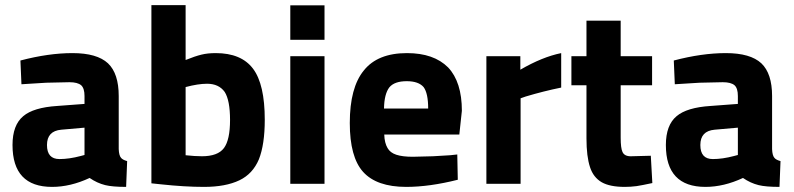

<svg xmlns="http://www.w3.org/2000/svg" viewBox="-20 -720 3110 752"><path d="M184 12Q256 12 331 -23Q360 -3 392 5Q420 12 474 12L478 -89Q460 -94 454 -102Q446 -111 445 -136V-344Q445 -432 403 -472Q360 -512 264 -512Q170 -512 60 -483L64 -390Q104 -393 161 -396Q239 -398 252 -398Q284 -398 298 -386Q311 -374 311 -344V-313L204 -305Q111 -299 71 -265Q29 -230 29 -152Q29 12 184 12ZM213 -97Q164 -97 164 -152Q164 -207 220 -212L311 -220V-113L296 -109Q251 -97 213 -97Z M779 12Q864 12 918 -14Q970 -39 994 -96Q1017 -154 1017 -251Q1017 -390 971 -451Q925 -512 825 -512Q793 -512 769 -506Q744 -500 707 -485V-700H573V-2L611 2Q704 12 779 12ZM771 -108Q743 -108 707 -112V-379Q756 -392 791 -392Q837 -392 860 -360Q881 -327 881 -250Q881 -172 857 -140Q833 -108 771 -108Z M1117 -500V0H1251V-500ZM1117 -699V-564H1251V-699Z M1571 12Q1662 12 1773 -16L1771 -115L1743 -112Q1696 -109 1676 -108Q1614 -106 1597 -106Q1556 -106 1532 -114Q1508 -122 1498 -140Q1486 -160 1485 -193H1779L1789 -286Q1789 -399 1735 -456Q1679 -512 1574 -512Q1459 -512 1405 -444Q1350 -377 1350 -238Q1350 -105 1402 -47Q1455 12 1571 12ZM1657 -295H1484Q1485 -352 1505 -378Q1525 -402 1573 -402Q1619 -402 1639 -379Q1657 -355 1657 -295Z M1885 -500V0H2019V-335L2039 -342Q2109 -363 2178 -377V-512Q2104 -497 2018 -447V-500Z M2427 12Q2450 12 2473 9Q2493 6 2535 -3L2529 -110L2453 -108Q2426 -107 2418 -125Q2411 -140 2411 -181V-386H2534V-500H2411V-639H2277V-500H2218V-386H2277V-178Q2277 -107 2291 -65Q2304 -25 2337 -6Q2369 12 2427 12Z M2743 12Q2815 12 2890 -23Q2919 -3 2951 5Q2979 12 3033 12L3037 -89Q3019 -94 3013 -102Q3005 -111 3004 -136V-344Q3004 -432 2962 -472Q2919 -512 2823 -512Q2729 -512 2619 -483L2623 -390Q2663 -393 2720 -396Q2798 -398 2811 -398Q2843 -398 2857 -386Q2870 -374 2870 -344V-313L2763 -305Q2670 -299 2630 -265Q2588 -230 2588 -152Q2588 12 2743 12ZM2772 -97Q2723 -97 2723 -152Q2723 -207 2779 -212L2870 -220V-113L2855 -109Q2810 -97 2772 -97Z"/></svg>

Font: Online Auction - Bold
Style: Bold
Weight: 500
Designer: Mohamed Mostafa, the designer of Online Auction
Foundry: Kief Type Foundry
Version: ""